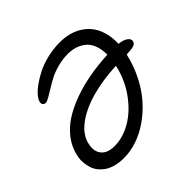

<svg xmlns="http://www.w3.org/2000/svg" viewBox="-176 -887 1095 1095"><g transform="rotate(-45 371.5 -339.0)"><path d="M234.9 23.9Q198.7 23.9 168.7 16.1Q138.7 8.3 118.2 -5.6Q97.7 -19.5 82.5 -38.3Q67.4 -57.1 60.8 -79.1Q54.2 -101.1 52.2 -125.5Q50.3 -149.9 56.2 -174.8Q67.4 -229.5 101.8 -275.1Q136.2 -320.8 186.5 -353Q236.8 -385.3 301.8 -408.4Q366.7 -431.6 437 -444.1Q507.3 -456.5 584 -460Q584.5 -504.4 571.8 -537.1Q559.1 -569.8 536.1 -587.9Q513.2 -606 486.3 -614.5Q459.5 -623 428.2 -623Q385.7 -623 344.2 -611.8Q302.7 -600.6 272.5 -584.5Q242.2 -568.4 216.8 -552.5Q191.4 -536.6 171.9 -525.4Q152.3 -514.2 142.1 -514.2Q129.4 -514.2 123.8 -522.5Q118.2 -530.8 121.1 -543Q124 -557.1 140.1 -576.9Q156.2 -596.7 186 -618.4Q215.8 -640.1 252.7 -658.9Q289.6 -677.7 339.6 -689.9Q389.6 -702.1 440.9 -702.1Q518.1 -702.1 572.3 -669.9Q626.5 -637.7 651.1 -583.3Q675.8 -528.8 672.9 -459Q710 -454.6 727.5 -441.4Q745.1 -428.2 742.2 -412.1Q739.3 -397 723.1 -390.6Q707 -384.3 663.1 -382.8Q646 -308.1 612.5 -242.4Q579.1 -176.8 536.1 -128.7Q493.2 -80.6 442.9 -45.9Q392.6 -11.2 339.6 6.3Q286.6 23.9 234.9 23.9ZM148.9 -173.8Q138.2 -123.5 163.3 -92.8Q188.5 -62 245.1 -62Q312 -62 378.9 -100.6Q445.8 -139.2 499.5 -213.1Q553.2 -287.1 574.2 -380.9Q462.4 -376 371.3 -350.3Q280.3 -324.7 220.5 -279.1Q160.6 -233.4 148.9 -173.8Z"/></g></svg>

Font: Shantell Sans Irregular Bouncy
Style: Italic
Weight: 400
Italic angle: -11.31°
Designer: Stephen Nixon, Anya Danilova, Shantell Martin
Foundry: Arrow Type
Version: Version 1.006;[9816181b4]